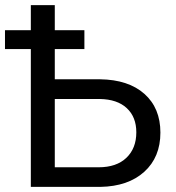

<svg xmlns="http://www.w3.org/2000/svg" viewBox="-41 -731 689 751"><path d="M289.1 -539.1H173.3V-420.9H350.1Q461.4 -419.4 523.9 -363.8Q586.4 -308.1 586.4 -212.4Q586.4 -116.2 523.4 -59.1Q460.4 -2 351.6 0H79.6V-539.1H-21.5V-612.8H79.6V-710.9H173.3V-612.8H289.1ZM173.3 -343.8V-76.7H344.7Q414.6 -76.7 453.4 -113.8Q492.2 -150.9 492.2 -213.4Q492.2 -273.4 454.8 -308.1Q417.5 -342.8 348.6 -343.8Z"/></svg>

Font: RobotoInd
Style: Regular
Weight: 400
Designer: Google
Version: Version 2.001101; 2014